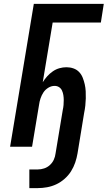

<svg xmlns="http://www.w3.org/2000/svg" viewBox="-20 -755 554 988"><path d="M131 213V117H174Q191 117 207.5 111.5Q224 106 237 94Q250 82 257 66.5Q264 51 266 34L303 -189Q306 -202 307 -215Q308 -228 308 -240.5Q308 -253 306 -265.5Q304 -278 299 -289Q294 -300 284 -306.5Q274 -313 261 -313Q244 -313 228.5 -303.5Q213 -294 203.5 -279.5Q194 -265 188.5 -248.5Q183 -232 181 -216L145 0H32L154 -735H514L499 -639H251L200 -332Q210 -348 223 -362.5Q236 -377 252 -388Q268 -399 286 -404Q304 -409 322 -409Q341 -409 358 -403Q375 -397 387 -384.5Q399 -372 405.5 -355.5Q412 -339 416 -321.5Q420 -304 421 -285.5Q422 -267 421.5 -248.5Q421 -230 419 -211.5Q417 -193 413 -174L379 34Q375 58 367 81.5Q359 105 345.5 126.5Q332 148 312 165.5Q292 183 269.5 193.5Q247 204 222.5 208.5Q198 213 174 213Z"/></svg>

Font: Iosevka SS04
Style: Bold Italic
Weight: 700
Italic angle: -9°
Monospace: yes
Designer: Belleve Invis
Foundry: Belleve Invis
Version: Version 19.0.0; ttfautohint (v1.8.4)